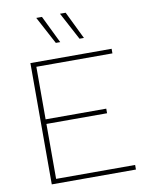

<svg xmlns="http://www.w3.org/2000/svg" viewBox="-96 -961 785 1029"><g transform="rotate(-10 296.5 -446.5)"><path d="M101 0V-660H543V-635H129V-349H459V-324H129V-25H559V0ZM205 -893 278 -743H254L174 -893ZM334 -893 407 -743H383L303 -893Z"/></g></svg>

Font: Work Sans ExtraLight
Style: Regular
Weight: 200
Designer: Wei Huang
Foundry: Wei Huang
Version: Version 2.010; ttfautohint (v1.8.3)